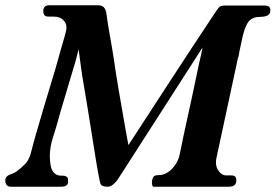

<svg xmlns="http://www.w3.org/2000/svg" viewBox="-20 -708 1045 728"><path d="M799 -88C799 -96 799 -103 800 -106L882 -487C882 -489 883 -490 884 -492C886 -507 890 -522 893 -537C902 -586 913 -617 926 -630C935 -639 948 -644 965 -644C992 -644 1005 -652 1005 -667V-670C1005 -681 998 -687 984 -687H831C822 -687 815 -685 810 -680C808 -678 800 -667 787 -647C691 -503 559 -299 467 -158C466 -163 459 -198 448 -263C437 -327 420 -421 412 -482C400 -560 394 -580 383 -659C380 -678 370 -688 353 -688H164C155 -688 144 -682 144 -667C144 -651 150 -645 165 -645H184C199 -645 210 -641 219 -633C238 -614 233 -598 224 -566C218 -546 207 -508 191 -450C173 -390 114 -197 100 -139C95 -116 87 -98 76 -87C56 -67 41 -55 30 -51C15 -45 0 -41 0 -24C0 -10 7 0 20 0H210C229 0 238 -6 238 -18V-25C239 -37 230 -43 211 -42C189 -42 177 -58 173 -76C166 -110 168 -146 180 -184C188 -209 198 -242 209 -283C222 -329 254 -432 267 -478L278 -521L291 -425C313 -294 309 -320 335 -156C349 -66 358 -18 361 -11C364 -4 373 0 388 0C402 0 417 -12 432 -36L748 -528L743 -503C736 -474 730 -445 724 -416C706 -327 678 -208 661 -121C654 -85 620 -43 581 -44C561 -44 559 -35 556 -20C556 -7 558 0 562 0H846C865 0 876 -6 876 -24C877 -37 870 -43 856 -43H836C816 -43 799 -69 799 -88Z"/></svg>

Font: fbb
Style: Bold Italic
Weight: 700
Italic angle: -12°
Designer: David J. Perry, Michael Sharpe
Version: Version 0.991